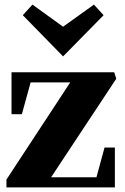

<svg xmlns="http://www.w3.org/2000/svg" viewBox="-20 -814 541 834"><path d="M8 0V-34L285 -456H113L75 -318H30V-500H476L485 -472L202 -44H399L434 -173H479V0ZM254 -569 79 -748 121 -794 254 -698 388 -794 430 -748Z"/></svg>

Font: Wittgenstein Extrabold
Style: Regular
Weight: 800
Designer: Jörg Drees
Foundry: Jörg Drees
Version: Version 1.303; ttfautohint (v1.8.4.7-5d5b)